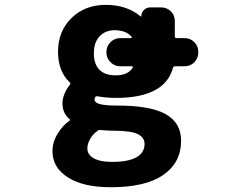

<svg xmlns="http://www.w3.org/2000/svg" viewBox="-20 -578 1040 806"><path d="M445.3 208Q329.1 208 265.6 167Q200.2 126 200.2 56.6Q200.2 15.6 225.6 -22.5Q245.1 -52.7 270.5 -70.3Q276.4 -74.2 271.5 -78.1Q242.2 -103.5 242.2 -143.6Q242.2 -181.6 273.4 -222.7Q277.3 -227.5 272.5 -232.4Q223.6 -279.3 223.6 -360.4Q223.6 -447.3 280.3 -502.4Q336.9 -557.6 423.8 -557.6Q511.7 -557.6 569.3 -509.8Q573.2 -506.8 573.2 -511.7Q574.2 -526.4 585 -536.6Q595.7 -546.9 610.4 -546.9H656.2Q680.7 -546.9 697.3 -530.3Q713.9 -513.7 713.9 -489.3V-424.8Q713.9 -418 721.7 -418H754.9Q779.3 -418 795.9 -400.9Q812.5 -383.8 812.5 -360.4V-357.4Q812.5 -334 795.9 -316.9Q779.3 -299.8 754.9 -299.8H714.8Q708 -299.8 706.1 -293Q689.5 -232.4 633.8 -201.2Q573.2 -167 467.8 -167Q424.8 -167 389.6 -173.8Q381.8 -174.8 378.9 -168.9Q377 -164.1 377 -160.2Q377 -148.4 394.5 -142.6Q415 -134.8 472.7 -134.8Q612.3 -134.8 675.8 -98.6Q740.2 -62.5 740.2 12.7Q740.2 105.5 664.1 157.2Q589.8 208 445.3 208ZM401.4 -32.2Q393.6 -33.2 388.7 -28.3Q371.1 -15.6 360.4 2Q346.7 24.4 346.7 44.9Q346.7 70.3 371.1 85Q397.5 101.6 451.2 101.6Q520.5 101.6 554.7 81.1Q586.9 61.5 586.9 26.4Q586.9 0 559.6 -14.6Q530.3 -29.3 455.1 -29.3Q432.6 -29.3 401.4 -32.2ZM461.9 -451.2Q421.9 -451.2 397.9 -425.3Q374 -399.4 374 -354.5Q374 -308.6 397.5 -285.2Q420.9 -261.7 464.8 -261.7Q517.6 -261.7 537.1 -293.9Q538.1 -294.9 538.1 -295.9Q538.1 -296.9 537.1 -297.9Q536.1 -299.8 533.2 -299.8H484.4Q460.9 -299.8 443.8 -316.9Q426.8 -334 426.8 -357.4V-360.4Q426.8 -383.8 443.8 -400.9Q460.9 -418 484.4 -418H529.3Q531.2 -418 532.7 -419.9Q534.2 -421.9 532.2 -423.8Q510.7 -450.2 461.9 -451.2Z"/></svg>

Font: Rounded Mgen+ 1m bold
Style: Bold
Weight: 700
Designer: [Source Han Sans]
Ryoko NISHIZUKA  (kana & ideographs); Paul D. Hunt (Latin, Greek & Cyrillic); Wenlong ZHANG  (bopomofo
Version: Version 1.059.20150602